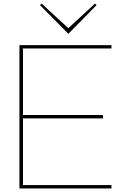

<svg xmlns="http://www.w3.org/2000/svg" viewBox="-20 -1065 720 1085"><path d="M609.9 -19V0H89.8V-810.1H609.9V-791H106.9L109.9 -788.1V-418L107.9 -415H562V-396H106.9L109.9 -393.1V-22L107.9 -19ZM517.1 -1044.9 525.9 -1036.1 366.2 -874 206.1 -1036.1 214.8 -1044.9 366.2 -905.8Z"/></svg>

Font: Sinkin Sans 100 Thin
Style: Regular
Weight: 100
Designer: Keith Bates
Foundry: K-Type
Version: Sinkin Sans (version 1.0)  by Keith Bates   •   © 2014   www